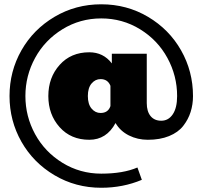

<svg xmlns="http://www.w3.org/2000/svg" viewBox="-20 -737 957 907"><path d="M891.7 -283.3Q891.7 -243.3 880.4 -207.9Q869.2 -172.5 845.4 -142.1Q821.7 -111.7 778.8 -94.2Q735.8 -76.7 678.3 -76.7Q630 -76.7 589.2 -97.1Q548.3 -117.5 525.8 -155.8Q483.3 -76.7 401.7 -76.7Q315 -76.7 261.7 -136.2Q208.3 -195.8 208.3 -283.3Q208.3 -370.8 261.7 -430.4Q315 -490 401.7 -490Q468.3 -490 508.3 -437.5V-483.3H673.3V-250Q673.3 -210.8 691.2 -188.8Q709.2 -166.7 741.7 -166.7Q775.8 -166.7 796.2 -197.1Q816.7 -227.5 816.7 -283.3Q816.7 -379.2 770.8 -463.3Q725 -547.5 641.7 -598.8Q558.3 -650 458.3 -650Q358.3 -650 275 -598.8Q191.7 -547.5 145.8 -463.3Q100 -379.2 100 -283.3Q100 -187.5 145.8 -103.3Q191.7 -19.2 275 32.1Q358.3 83.3 458.3 83.3Q561.7 83.3 629.2 54.2L650 112.5Q560.8 150 458.3 150Q337.5 150 237.5 90.8Q137.5 31.7 81.2 -67.5Q25 -166.7 25 -283.3Q25 -400 81.2 -499.2Q137.5 -598.3 237.5 -657.5Q337.5 -716.7 458.3 -716.7Q579.2 -716.7 679.2 -657.5Q779.2 -598.3 835.4 -499.2Q891.7 -400 891.7 -283.3ZM455 -203.3Q490.8 -203.3 501.7 -235.8V-250V-331.7Q489.2 -363.3 455 -363.3Q430 -363.3 412.5 -342.5Q395 -321.7 395 -283.3Q395 -245 412.5 -224.2Q430 -203.3 455 -203.3Z"/></svg>

Font: BoonTook
Style: Regular
Weight: 400
Designer: Sungsit Sawaiwan
Foundry: FontUni
Version: Version 3.0